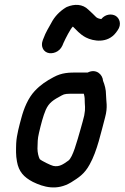

<svg xmlns="http://www.w3.org/2000/svg" viewBox="-20 -739 523 805"><path d="M331.4 -346C333.2 -339.7 334.6 -332.7 334.9 -327.6C334.9 -292.9 339.7 -288.4 333.1 -254.6C329.5 -239.4 324.1 -219.4 317.7 -197.3C302.2 -143.5 285.5 -80.5 267.2 -66C245 -50 228 -37.9 202.9 -43.5C193.6 -45.4 153.9 -64.7 146.7 -71.8C141.7 -80.8 137 -99.8 137.1 -116.2C138.1 -143 136.9 -154.6 143.7 -183C151.6 -216.9 160.8 -252.6 171.8 -278.3C185.3 -308.7 203.3 -319.8 238.4 -338.7C251.5 -346.4 261.1 -346 293.4 -346ZM347.8 -435H307.4C268.5 -435 240 -434.7 204.7 -415.6C175 -399.8 150.2 -383.8 125.4 -357.3C97.9 -327.9 80.1 -284.5 69.6 -244.7C61.7 -215.2 49.7 -173.7 47.9 -138.1C47.1 -112.8 46 -88.2 51.1 -61.9C58.5 -19.5 79.7 3.7 117.7 23.6C162.3 45.3 217.9 61.9 278.1 25.6C307.4 7 333.9 -8.4 356.1 -49.8C387.5 -105.4 404.3 -187 420.7 -247.1C432.7 -291.3 424.8 -313.9 424.5 -341.6C424.7 -363.5 418.7 -383.8 412.1 -400.1C410.3 -427.5 382.6 -452.3 347.8 -435ZM246.2 -559C255.1 -578.4 275.1 -618.2 285.5 -627.6C300 -614.5 313.5 -595.7 340.2 -581.9C371.2 -565.9 431.1 -555.9 466.4 -602.5L473 -611.7C491.4 -637 481 -662.8 464.8 -672.5C450 -681.3 423.3 -681.7 404.6 -659.1C393.1 -661 386.8 -663.5 382.3 -668C370.3 -679.9 367.6 -683 350.8 -698.2C326.6 -722.6 292.2 -723.3 260.2 -709.8C259.3 -709.3 257.6 -708.5 256.4 -707.8C231.8 -692.9 208.9 -670.5 194.2 -641.3C186.3 -626.6 171.1 -603 162.3 -577.9C160.8 -573.9 150.5 -554.2 159.7 -535.5C171.6 -511 201.6 -512 220.8 -523.9C233.4 -531.7 240.3 -542.5 246.2 -559Z"/></svg>

Font: Just Breathe
Style: BdObl3
Weight: 400
Foundry: Cannot Into Space Fonts
Version: Version 0.72